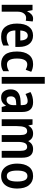

<svg xmlns="http://www.w3.org/2000/svg" viewBox="1269 -2069 810 3388"><g transform="rotate(90 1674.0 -375.0)"><path d="M308 -554Q334 -554 359 -547L346 -424Q325 -431 296 -431Q249 -431 217.5 -391Q186 -351 186 -279V0H65V-544H159L176 -452H182Q200 -494 232.5 -524Q265 -554 308 -554Z M607 -553Q703 -553 755.5 -486.5Q808 -420 808 -308V-241H517Q520 -87 639 -87Q678 -87 712 -96.5Q746 -106 783 -127V-27Q748 -8 710 1Q672 10 625 10Q511 10 453.5 -64Q396 -138 396 -269Q396 -407 451.5 -480Q507 -553 607 -553ZM609 -460Q569 -460 545.5 -427.5Q522 -395 518 -328H694Q694 -386 672.5 -423Q651 -460 609 -460Z M1106 10Q1002 10 945.5 -58Q889 -126 889 -269Q889 -403 946.5 -478.5Q1004 -554 1111 -554Q1151 -554 1185.5 -545Q1220 -536 1247 -521L1212 -424Q1188 -436 1164 -443.5Q1140 -451 1116 -451Q1066 -451 1039.5 -405Q1013 -359 1013 -270Q1013 -93 1117 -93Q1149 -93 1178.5 -102.5Q1208 -112 1236 -129V-27Q1182 10 1106 10Z M1458 0H1337V-760H1458Z M1783 -554Q1956 -554 1956 -363V0H1868L1847 -74H1844Q1817 -31 1783.5 -10.5Q1750 10 1696 10Q1628 10 1592.5 -38Q1557 -86 1557 -158Q1557 -242 1609 -285.5Q1661 -329 1761 -333L1835 -336V-361Q1835 -412 1817 -435Q1799 -458 1762 -458Q1734 -458 1703 -448Q1672 -438 1639 -420L1604 -508Q1641 -530 1686.5 -542Q1732 -554 1783 -554ZM1787 -254Q1730 -252 1705 -229Q1680 -206 1680 -162Q1680 -123 1696.5 -104Q1713 -85 1743 -85Q1783 -85 1809 -117Q1835 -149 1835 -207V-257Z M2610 -554Q2687 -554 2725 -506Q2763 -458 2763 -358V0H2642V-328Q2642 -391 2624.5 -420Q2607 -449 2573 -449Q2524 -449 2504 -407Q2484 -365 2484 -281V0H2363V-329Q2363 -392 2346 -420.5Q2329 -449 2295 -449Q2242 -449 2223.5 -401Q2205 -353 2205 -265V0H2084V-544H2179L2194 -473H2200Q2219 -512 2254 -533Q2289 -554 2336 -554Q2388 -554 2420 -531.5Q2452 -509 2467 -472H2474Q2517 -554 2610 -554Z M3307 -273Q3307 -191 3282.5 -127Q3258 -63 3209 -26.5Q3160 10 3085 10Q3015 10 2966.5 -26Q2918 -62 2892.5 -126Q2867 -190 2867 -273Q2867 -402 2922 -478Q2977 -554 3088 -554Q3187 -554 3247 -481.5Q3307 -409 3307 -273ZM2990 -272Q2990 -184 3013 -137Q3036 -90 3087 -90Q3138 -90 3160.5 -136.5Q3183 -183 3183 -273Q3183 -362 3160 -408Q3137 -454 3087 -454Q3036 -454 3013 -408Q2990 -362 2990 -272Z"/></g></svg>

Font: Noto Sans Bengali Condensed SemiBold
Style: Regular
Weight: 600
Width: 3
Designer: Joana Ranito - Universal Thirst; Jelle Bosma - Monotype Design Team
Foundry: Universal Thirst ehf.
Version: Version 3.000; ttfautohint (v1.8.4.7-5d5b)